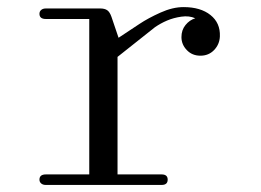

<svg xmlns="http://www.w3.org/2000/svg" viewBox="-20 -524 740 544"><path d="M109.9 -470.2Q91.8 -470.2 91.8 -484.9Q91.8 -491.7 96.7 -495.8Q101.6 -500 109.9 -500H264.2Q276.4 -500 283.7 -495.1Q291 -490.2 295.9 -476.1L315.9 -417L375 -456.1Q399.9 -472.7 434.6 -488.3Q469.2 -503.9 500 -503.9Q548.3 -503.9 576.4 -481.4Q604.5 -459 603 -420.9Q602.1 -398.4 586.7 -382.3Q571.3 -366.2 547.9 -366.2Q524.4 -366.2 509.3 -382.1Q494.1 -397.9 494.1 -418.9Q494.1 -439 505.6 -453.1Q517.1 -467.3 533.2 -472.2Q516.1 -480 493.9 -476.8Q471.7 -473.6 453.4 -465.8Q435.1 -458 418.9 -446.8L313 -362.8V-29.8H438Q455.1 -29.8 455.1 -15.1Q455.1 0 438 0H109.9Q101.6 0 96.7 -4.2Q91.8 -8.3 91.8 -15.1Q91.8 -29.8 109.9 -29.8H232.9V-470.2Z"/></svg>

Font: Director Light
Style: Regular
Weight: 100
Designer: Ange Degheest & May Jolivet & Justine Herbel
Foundry: Velvetyne Type Foundry
Version: Version 1.000;FEAKit 1.0